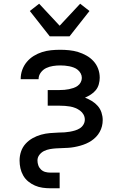

<svg xmlns="http://www.w3.org/2000/svg" viewBox="-20 -795 640 1030"><path d="M250 215Q229 215 208 212Q187 209 167.5 200.5Q148 192 131.5 178.5Q115 165 104.5 146.5Q94 128 89.5 107.5Q85 87 85 66Q85 41 93 17.5Q101 -6 117.5 -24Q134 -42 155.5 -54Q177 -66 200.5 -72.5Q224 -79 248 -81Q272 -83 297 -84H299Q313 -84 327 -85Q341 -86 355 -88.5Q369 -91 382.5 -95Q396 -99 408 -106.5Q420 -114 427.5 -126.5Q435 -139 435 -153Q435 -168 428 -180.5Q421 -193 409.5 -201.5Q398 -210 384.5 -215.5Q371 -221 357 -223.5Q343 -226 328.5 -227Q314 -228 300 -228H236V-312H300Q313 -312 325.5 -313Q338 -314 350 -316.5Q362 -319 374 -323Q386 -327 396.5 -334.5Q407 -342 413 -353.5Q419 -365 419 -377Q419 -390 413 -401Q407 -412 397.5 -420Q388 -428 376 -432.5Q364 -437 352 -439.5Q340 -442 327.5 -443Q315 -444 303 -444Q284 -444 264.5 -441Q245 -438 228 -430Q211 -422 199 -406Q187 -390 187 -371V-370H91V-372Q91 -397 99.5 -420.5Q108 -444 124 -463Q140 -482 161 -495Q182 -508 205.5 -515.5Q229 -523 253.5 -525.5Q278 -528 303 -528Q327 -528 351.5 -525.5Q376 -523 399 -516Q422 -509 443.5 -497Q465 -485 481.5 -467Q498 -449 506.5 -426Q515 -403 515 -378Q515 -361 510 -343Q505 -325 494 -311.5Q483 -298 467.5 -288Q452 -278 436 -271Q455 -264 473 -253Q491 -242 504.5 -226.5Q518 -211 524.5 -191Q531 -171 531 -151Q531 -134 527 -118Q523 -102 515 -87.5Q507 -73 495.5 -61Q484 -49 470.5 -40Q457 -31 442 -24.5Q427 -18 411 -13.5Q395 -9 378.5 -6Q362 -3 346 -2Q330 -1 313.5 -0.5Q297 0 280.5 1Q264 2 247.5 5Q231 8 216.5 15Q202 22 191.5 35.5Q181 49 181 66Q181 79 185.5 92Q190 105 200 114.5Q210 124 223 127.5Q236 131 250 131H300V215ZM247 -600 140 -736 190 -775 300 -657 410 -775 460 -736 353 -600Z"/></svg>

Font: Iosevka Aile Medium
Style: Regular
Weight: 500
Designer: Belleve Invis
Foundry: Belleve Invis
Version: Version 27.3.5; ttfautohint (v1.8.4)